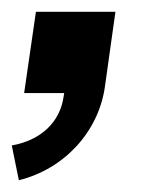

<svg xmlns="http://www.w3.org/2000/svg" viewBox="-33 -158 278 326"><path d="M-13 89 -1 148C76 129 134 66 145 -10L163 -138H28L8 0H76L75 6C69 49 37 80 -13 89Z"/></svg>

Font: Ronzino Medium
Style: Italic
Weight: 500
Italic angle: -7.99998°
Designer: Nunzio Mazzaferro
Foundry: Collletttivo
Version: Version 1.000;Glyphs 3.3 (3337)